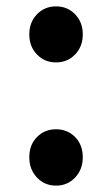

<svg xmlns="http://www.w3.org/2000/svg" viewBox="-20 -569 351 603"><path d="M156 -373Q120 -373 96 -398Q72 -423 72 -461Q72 -499 96 -524Q120 -549 156 -549Q192 -549 216 -524Q240 -499 240 -461Q240 -423 216 -398Q192 -373 156 -373ZM156 14Q120 14 96 -11.5Q72 -37 72 -75Q72 -114 96 -138.5Q120 -163 156 -163Q192 -163 216 -138.5Q240 -114 240 -75Q240 -37 216 -11.5Q192 14 156 14Z"/></svg>

Font: Noto Sans KR SemiBold
Style: Regular
Weight: 600
Designer: Ryoko NISHIZUKA  (kana, bopomofo & ideographs); Paul D. Hunt (Latin, Greek & Cyrillic); Sandoll Communications , Soo-you
Foundry: Adobe
Version: Version 2.004-H2;hotconv 1.0.118;makeotfexe 2.5.65603